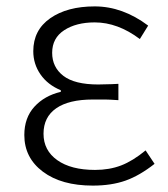

<svg xmlns="http://www.w3.org/2000/svg" viewBox="-20 -567 525 600"><path d="M56 -145Q56 -199 87.5 -233.5Q119 -268 170 -280V-285Q129 -302 106.5 -334.5Q84 -367 84 -407Q84 -473 137 -510Q190 -547 276 -547Q363 -547 443 -487L417 -445Q348 -497 276 -497Q218 -497 180.5 -472.5Q143 -448 143 -402Q143 -357 178 -330Q213 -303 287 -303L329 -304L350 -305V-254Q320 -256 309 -256H270Q195 -256 155.5 -228.5Q116 -201 116 -149Q116 -97 159 -66.5Q202 -36 277 -36Q322 -36 358.5 -50Q395 -64 435 -97L463 -55Q416 -18 372 -2.5Q328 13 270 13Q172 13 114 -30.5Q56 -74 56 -145Z"/></svg>

Font: Merged Yaku Han JP Light
Style: Regular
Weight: 300
Designer: Ryoko NISHIZUKA 西塚涼子 (kana, bopomofo & ideographs); Paul D. Hunt (Latin, Greek & Cyrillic); Sandoll Communications 산돌커뮤니
Foundry: Adobe
Version: Version 2.004